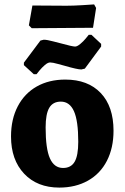

<svg xmlns="http://www.w3.org/2000/svg" viewBox="-20 -839 566 871"><path d="M30 -220Q30 -298 60.5 -356.5Q91 -415 146.5 -446.5Q202 -478 276 -478Q379 -478 437 -417Q495 -356 495 -246Q495 -168 465 -109.5Q435 -51 379 -19.5Q323 12 249 12Q149 12 89.5 -51Q30 -114 30 -220ZM335 -196Q335 -291 315.5 -334.5Q296 -378 256 -378Q220 -378 203.5 -350Q187 -322 187 -261Q187 -164 206.5 -120.5Q226 -77 266 -77Q302 -77 318.5 -105Q335 -133 335 -196ZM88.4 -543.5V-554.8L163.4 -655L178.4 -658.8Q193.3 -658.8 221 -651.3Q248.6 -643.8 254.2 -642.8Q308.6 -627.8 320.7 -627.8Q330.1 -627.8 344.2 -639.6Q358.2 -651.3 369 -664.4Q379.7 -677.5 382.6 -681.2H394.7L438.8 -640V-627.8L364.8 -527.6L348.8 -523.9Q331 -523.9 273 -540.7Q268.3 -541.7 243.5 -548.7Q218.6 -555.7 207.4 -555.7Q197.1 -555.7 183.5 -544Q169.9 -532.3 159.2 -519.2Q148.4 -506.1 145.6 -502.3H133.4ZM111 -724 127 -814 281 -813Q312 -813 353 -815.5Q394 -818 407 -819L416 -803L402 -713L261 -712L124 -711Z"/></svg>

Font: Alegreya ExtraBold
Style: Regular
Weight: 800
Designer: Juan Pablo del Peral
Foundry: Huerta Tipografica
Version: Version 2.007; ttfautohint (v1.6)